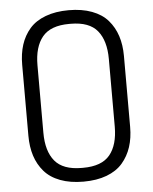

<svg xmlns="http://www.w3.org/2000/svg" viewBox="-55 -837 711 895"><g transform="rotate(-5 300.0 -390.0)"><path d="M62 -556.2Q62 -607.9 75.4 -649.9Q88.9 -691.9 116.7 -723.9Q144.5 -755.9 191.2 -773.4Q237.8 -791 299.8 -791Q361.8 -791 408.4 -773.4Q455.1 -755.9 482.9 -723.9Q510.7 -691.9 524.4 -649.9Q538.1 -607.9 538.1 -556.2V-224.1Q538.1 -172.4 524.4 -130.4Q510.7 -88.4 482.9 -56.2Q455.1 -23.9 408.4 -6.3Q361.8 11.2 299.8 11.2Q237.8 11.2 191.2 -6.3Q144.5 -23.9 116.7 -56.2Q88.9 -88.4 75.4 -130.4Q62 -172.4 62 -224.1ZM466.8 -547.9Q466.8 -633.8 428.7 -680.4Q390.6 -727.1 303.2 -727.1H296.9Q209.5 -727.1 171.1 -680.4Q132.8 -633.8 132.8 -547.9V-231.9Q132.8 -146 171.1 -99.6Q209.5 -53.2 296.9 -53.2H303.2Q390.6 -53.2 428.7 -99.6Q466.8 -146 466.8 -231.9Z"/></g></svg>

Font: Cooper Hewitt
Style: Book
Weight: 705
Designer: Village Type and Design LLC
Foundry: Cooper Hewitt Smithsonian Design Museum
Version: 1.000